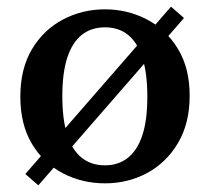

<svg xmlns="http://www.w3.org/2000/svg" viewBox="-20 -536 630 576"><path d="M532 -482 95 20 56 -14 493 -516ZM295 14Q226 14 168 -16.5Q110 -47 75.5 -105Q41 -163 41 -246Q41 -330 76 -388.5Q111 -447 169 -477.5Q227 -508 295 -508Q362 -508 420 -478Q478 -448 513.5 -390Q549 -332 549 -249Q549 -166 514 -107Q479 -48 421.5 -17Q364 14 295 14ZM295 -40Q335 -40 363.5 -62.5Q392 -85 407 -130Q422 -175 422 -246Q422 -317 407 -363Q392 -409 364 -431.5Q336 -454 295 -454Q254 -454 225.5 -431.5Q197 -409 182 -363.5Q167 -318 167 -248Q167 -176 182 -130.5Q197 -85 225.5 -62.5Q254 -40 295 -40Z"/></svg>

Font: Source Serif 4 SemiBold
Style: Regular
Weight: 600
Designer: Frank Grießhammer
Foundry: Adobe Systems Incorporated
Version: Version 4.004;hotconv 1.0.116;makeotfexe 2.5.65601